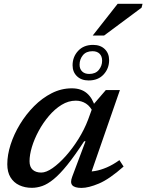

<svg xmlns="http://www.w3.org/2000/svg" viewBox="-20 -956 754 988"><path d="M351.5 -46.5 420 -229H413Q364 -154 325.8 -106.8Q287.5 -59.5 256.2 -34Q225 -8.5 197.8 1Q170.5 10.5 144 10.5Q108 10.5 79.2 -3Q50.5 -16.5 34 -43.5Q17.5 -70.5 17.5 -111Q17.5 -158.5 34.5 -211.8Q51.5 -265 82.5 -316.2Q113.5 -367.5 155.2 -409.5Q197 -451.5 246.2 -476.5Q295.5 -501.5 349.5 -501.5Q397 -501.5 426.5 -476.8Q456 -452 470 -404L461.5 -374Q445.5 -408.5 422.2 -423.2Q399 -438 370 -438Q332 -438 297 -416.5Q262 -395 231.8 -359.5Q201.5 -324 179 -282.2Q156.5 -240.5 144.2 -199.8Q132 -159 132 -126.5Q132 -97 148.2 -82.5Q164.5 -68 192.5 -68Q217.5 -68 250.8 -91.2Q284 -114.5 318.8 -153.5Q353.5 -192.5 383.8 -241Q414 -289.5 433 -339.5L462.5 -420.5L524.5 -492.5H597L439 -37.5L416 -73.5Q441.5 -71.5 469.8 -76.2Q498 -81 529.5 -94.5Q561 -108 594.5 -132L616 -99Q542.5 -34 489 -11.5Q435.5 11 399.5 11Q364 11 352 -2.8Q340 -16.5 351.5 -46.5ZM459 -725Q497 -725 519.2 -703.2Q541.5 -681.5 541.5 -646.5Q541.5 -603.5 513.2 -572.8Q485 -542 436 -542Q398.5 -542 376 -563.8Q353.5 -585.5 353.5 -620Q353.5 -663.5 382 -694.2Q410.5 -725 459 -725ZM439 -575.5Q471.5 -575.5 488.5 -596.2Q505.5 -617 505.5 -643.5Q505.5 -666.5 492.5 -679.5Q479.5 -692.5 456 -692.5Q423.5 -692.5 406.5 -671.8Q389.5 -651 389.5 -623Q389.5 -601 402.8 -588.2Q416 -575.5 439 -575.5ZM457 -773 585.5 -936.5H713.5L708.5 -916.5L515.5 -773Z"/></svg>

Font: Newsreader 9pt Medium
Style: Italic
Weight: 500
Italic angle: -17°
Designer: Hugues Gentile
Foundry: Production Type
Version: Version 1.003